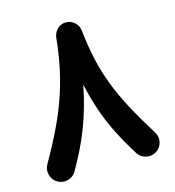

<svg xmlns="http://www.w3.org/2000/svg" viewBox="-106 -728 813 891"><g transform="rotate(-15 300.0 -282.5)"><path d="M539.1 51.5Q561.8 37.1 567.7 11Q573.6 -15.1 559.2 -37.8Q509.6 -117.1 473.9 -184Q438.2 -251 414.2 -313.7Q390.1 -376.5 375.6 -441.7Q361.1 -507 353.1 -582.8Q350.5 -606.8 332.4 -622.7Q314.3 -638.7 290.6 -638.4Q265.4 -638.3 249.2 -621.3Q233 -604.4 230.3 -582.8Q222.4 -504.3 207.9 -436.2Q193.5 -368.2 170.8 -303.2Q148.1 -238.2 115.4 -170.2Q82.6 -102.3 37.8 -24.2Q24.9 -0.7 32.1 25.2Q39.3 51.1 62.4 64.5Q85.8 77.4 111.9 70.4Q138.1 63.4 151 40.3Q178 -6.6 199.8 -51Q221.6 -95.3 238.8 -140.3Q256 -185.3 269.9 -234Q283.8 -282.7 294.7 -338.4Q310.7 -266.6 331.8 -205.7Q353 -144.8 382.1 -87.6Q411.1 -30.4 449.7 31.4Q464.1 54.1 490.2 59.8Q516.4 65.6 539.1 51.5Z"/></g></svg>

Font: Mikhak VF
Style: Regular
Weight: 100
Designer: Amin Abedi
Version: Version 3.001